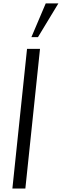

<svg xmlns="http://www.w3.org/2000/svg" viewBox="-20 -1093 358 1113"><path d="M162.1 -877.9 245.1 -1073.2H318.4L200.2 -877.9ZM51.8 0 136.7 -809.6H211.9L127 0Z"/></svg>

Font: Oswald
Style: Light
Weight: 300
Designer: Vernon Adams
Foundry: Vernon Adams
Version: 3.0; ttfautohint (v0.95.6-bc232) -l 8 -r 50 -G 200 -x 0 -w "